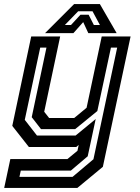

<svg xmlns="http://www.w3.org/2000/svg" viewBox="-40 -718 685 938"><path d="M101 0 20 -103 112.5 -540H254L176 -172L200 -141.5H322.5L383 -191.5L457 -540H598L462.5 97L338 200H-19.5L10.5 59H289.5L338.5 18.5L344.5 -10L332.5 0ZM55 146H314.5L416.5 60L532.5 -485.5H502L435.5 -175.5L327 -87H160.5L115 -145.5L187 -485.5H156.5L81 -132.5L140.5 -56H329.5L427.5 -136.5L388.5 45.5L306 115.5H61.5ZM322 -698H448L530 -556H391.5L366.5 -610L318.5 -556H180ZM342 -663 277 -596H307L353 -646H393L418.5 -596H448L412 -663Z"/></svg>

Font: Tourney SemiBold
Style: Italic
Weight: 600
Italic angle: -12°
Version: Version 1.015